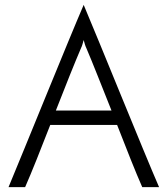

<svg xmlns="http://www.w3.org/2000/svg" viewBox="-20 -767 686 787"><path d="M632 0C569 -145 385 -601 323 -747C260 -601 76 -146 15 0H83C110 -61 147 -155 186 -255H460C499 -155 536 -61 563 0ZM313 -572C316 -577 320 -592 323 -603C326 -592 330 -577 333 -572C360 -509 397 -414 437 -314H209C248 -414 286 -509 313 -572Z"/></svg>

Font: Josefin Sans
Style: Regular
Weight: 400
Designer: Santiago Orozco
Foundry: Typemade
Version: 1.000